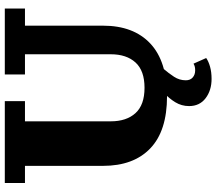

<svg xmlns="http://www.w3.org/2000/svg" viewBox="-72 -650 922 819"><g transform="rotate(-90 389.5 -241.0)"><path d="M388 10Q240 10 165.5 -61.5Q91 -133 91 -263V-596H18V-682H367V-596H281V-230Q281 -163 316 -124.5Q351 -86 424 -86Q497 -86 532 -124.5Q567 -163 567 -230V-596H481V-682H762V-596H689V-263Q689 -133 613 -61.5Q537 10 388 10ZM462 200Q413 200 379.5 174.5Q346 149 346 104Q346 72 362.5 45Q379 18 405 -5.5Q431 -29 459 -48L505 -5Q486 17 471 40Q456 63 456 90Q456 109 468 119.5Q480 130 498 130Q507 130 513.5 128.5Q520 127 527 123L551 177Q537 187 514 193.5Q491 200 462 200Z"/></g></svg>

Font: Montagu Slab
Style: Bold
Weight: 700
Designer: Florian Karsten
Foundry: Florian Karsten
Version: Version 1.000